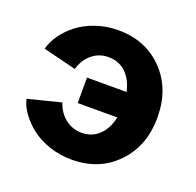

<svg xmlns="http://www.w3.org/2000/svg" viewBox="-100 -630 758 743"><g transform="rotate(20 279.0 -258.5)"><path d="M214.8 -206.1V-311H377.9Q367.2 -359.4 338.4 -386.7Q309.6 -414.1 267.1 -414.1Q228.5 -414.1 199.5 -390.4Q170.4 -366.7 159.2 -326.2L22.9 -359.9Q29.8 -389.2 50.3 -418.2Q70.8 -447.3 101.3 -471.2Q131.8 -495.1 175.3 -510Q218.8 -524.9 267.1 -524.9Q379.9 -524.9 451.9 -450.7Q523.9 -376.5 523.9 -258.8Q523.9 -141.1 451.9 -66.7Q379.9 7.8 267.1 7.8Q218.8 7.8 175 -6.8Q131.3 -21.5 100.8 -45.2Q70.3 -68.8 49.8 -97.2Q29.3 -125.5 22.9 -153.8L158.2 -188Q170.9 -148.9 200.4 -126Q230 -103 267.1 -103Q309.6 -103 338.4 -130.1Q367.2 -157.2 377.9 -206.1Z"/></g></svg>

Font: LT Superior
Style: Bold
Weight: 400
Designer: Daniel Lyons
Foundry: LyonsType
Version: Version 1.000